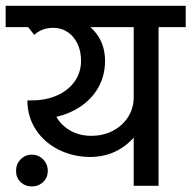

<svg xmlns="http://www.w3.org/2000/svg" viewBox="-45 -658 678 680"><path d="M76.5 -236 66.5 -302.5Q118 -302.5 157.8 -320.4Q197.5 -338.2 219.8 -370.1Q242 -402 242 -442.2H327Q327 -381.8 295.1 -334.9Q263.2 -288 206.8 -261.9Q150.2 -235.8 76.5 -236ZM242 -442.2Q242 -477 229.5 -503.1Q217 -529.2 194.8 -544.4Q172.5 -559.5 143.5 -559.5V-607Q197.8 -607 239.1 -586Q280.5 -565 303.8 -528.2Q327 -491.5 327 -442.2ZM-25 -562V-637.5H484.5V-562ZM273.2 -102Q210 -103 159.5 -129.5Q109 -156 80.5 -201.1Q52 -246.2 52 -302.5H140Q140 -266.8 158.2 -238.4Q176.5 -210 207.6 -193.5Q238.8 -177 278.2 -177ZM273.2 -102 278.2 -177Q321.2 -177 355.2 -195Q389.2 -213 408.9 -243.9Q428.5 -274.8 428.5 -313.5H480Q480 -253.2 452.8 -205.1Q425.5 -157 378.9 -129.5Q332.2 -102 273.2 -102ZM76.5 -534.5 44.5 -574.5Q63 -588.5 86.8 -597.8Q110.5 -607 144.5 -607V-559.5Q122.5 -559.5 105.9 -553Q89.2 -546.5 76.5 -534.5ZM428.5 0V-626.2H516.5V0ZM332.5 -562V-637.5H612.8V-562ZM67.8 2.2Q43.8 2.2 27.8 -13.4Q11.8 -29 11.8 -53Q11.8 -76.8 27.8 -93.5Q43.8 -110.2 67.8 -110.2Q91.5 -110.2 107.9 -93.5Q124.2 -76.8 124.2 -53Q124.2 -29 107.9 -13.4Q91.5 2.2 67.8 2.2Z"/></svg>

Font: Akshar Light
Style: Regular
Weight: 300
Designer: Tall Chai
Foundry: Tall Chai
Version: Version 1.100